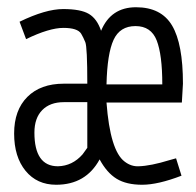

<svg xmlns="http://www.w3.org/2000/svg" viewBox="-20 -500 540 530"><path d="M135 10Q82 10 50.5 -28.5Q19 -67 19 -131.5Q19 -196 55.5 -232.5Q92 -269 156 -269H221Q221 -370 215.5 -383.5Q210 -397 204 -407Q194 -423 155 -423Q116 -423 52 -392L34 -440Q106 -475 154.5 -475Q203 -475 225.5 -461.5Q248 -448 259 -415Q286 -480 355.5 -480Q425 -480 455 -429.5Q485 -379 485 -269L482 -217H274Q284 -84 324 -54Q342 -40 363 -41Q396 -42 448 -58L466 -63L481 -15Q416 10 372.5 10Q329 10 302 -6.5Q275 -23 255 -60Q217 10 135 10ZM221 -92V-218H156Q118 -218 96.5 -196Q75 -174 75 -134Q75 -41 140 -41Q180 -42 208 -74Q214 -82 221 -92ZM274 -267H428Q428 -349 412.5 -388.5Q397 -428 354 -428Q311 -428 293.5 -390Q276 -352 274 -267Z"/></svg>

Font: Lekton
Style: Regular
Weight: 400
Designer: Paolo Mazzetti, Luciano Perondi, Raffaele Flato, Elena Papassissa, Emilio Macchia, Michela Povoleri, Tobias Seemiller, R
Version: Version 34.000